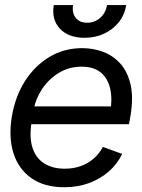

<svg xmlns="http://www.w3.org/2000/svg" viewBox="-20 -748 576 779"><path d="M240.7 11.7Q160.6 11.7 108.4 -24.4Q56.2 -60.5 35.2 -124.8Q14.2 -189 27.8 -273.9Q41.5 -356.4 81.5 -419.2Q121.6 -481.9 181.2 -517.3Q240.7 -552.7 313 -552.7Q356.9 -552.7 397.2 -538.1Q437.5 -523.4 467.3 -491Q497.1 -458.5 509.5 -406Q522 -353.5 509.3 -277.3L503.4 -244.1H82.5L94.7 -316.4H470.7L427.2 -292Q436.5 -346.7 427 -388.4Q417.5 -430.2 388.9 -453.9Q360.4 -477.5 311 -477.5Q259.8 -477.5 218.5 -452.1Q177.2 -426.8 150.6 -386.5Q124 -346.2 116.2 -300.8L108.4 -252.9Q98.1 -190.9 111.8 -148.7Q125.5 -106.4 159.4 -85Q193.4 -63.5 242.7 -63.5Q276.9 -63.5 306.4 -73.7Q335.9 -84 359.1 -103.8Q382.3 -123.5 397.5 -151.9L475.6 -123.5Q456.1 -82.5 421.4 -52.2Q386.7 -22 340.8 -5.1Q294.9 11.7 240.7 11.7ZM323.2 -594.7Q257.8 -594.7 223.1 -631.6Q188.5 -668.5 198.2 -727.5H276.4Q271.5 -695.8 287.1 -675.8Q302.7 -655.8 333.5 -655.8Q364.3 -655.8 386.7 -675.8Q409.2 -695.8 414.1 -727.5H492.2Q485.8 -688 462.2 -658.2Q438.5 -628.4 402.8 -611.6Q367.2 -594.7 323.2 -594.7Z"/></svg>

Font: Inter Tight
Style: Italic
Weight: 400
Italic angle: -9.39999°
Designer: Rasmus Andersson
Foundry: rsms
Version: Version 3.002